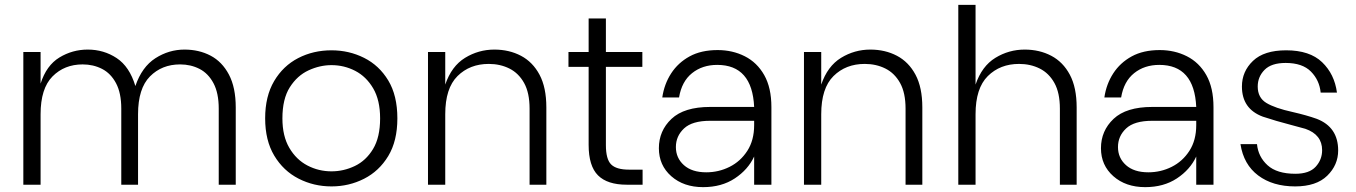

<svg xmlns="http://www.w3.org/2000/svg" viewBox="-20 -760 5578 790"><path d="M950 0H880V-313Q880 -377 858.5 -417.5Q837 -458 801 -476.5Q765 -495 721 -495Q646 -495 597 -445.5Q548 -396 548 -290V0H479V-313Q479 -377 457.5 -417.5Q436 -458 400 -476.5Q364 -495 320 -495Q245 -495 196 -445.5Q147 -396 147 -290V0H76V-546H147V-416Q171 -491 224.5 -523.5Q278 -556 341 -556Q407 -556 460 -521Q513 -486 537 -406Q564 -485 619.5 -520.5Q675 -556 739 -556Q799 -556 846.5 -531Q894 -506 922 -453Q950 -400 950 -318Z M1344 7Q1271 7 1208.5 -25Q1146 -57 1108.5 -119.5Q1071 -182 1071 -273Q1071 -364 1108 -426.5Q1145 -489 1207 -521Q1269 -553 1344 -553Q1416 -553 1478 -522Q1540 -491 1577.5 -429Q1615 -367 1615 -273Q1615 -180 1577.5 -118Q1540 -56 1478 -24.5Q1416 7 1344 7ZM1344 -55Q1394 -55 1440 -77Q1486 -99 1515 -147Q1544 -195 1544 -273Q1544 -348 1515.5 -396.5Q1487 -445 1441.5 -468.5Q1396 -492 1344 -492Q1296 -492 1249.5 -470.5Q1203 -449 1172.5 -401Q1142 -353 1142 -273Q1142 -200 1170.5 -151.5Q1199 -103 1245 -79Q1291 -55 1344 -55Z M2228 0H2159V-313Q2159 -378 2136.5 -418.5Q2114 -459 2076 -478Q2038 -497 1991 -497Q1913 -497 1862.5 -447Q1812 -397 1812 -290V0H1741V-546H1812V-412Q1838 -488 1893.5 -522Q1949 -556 2014 -556Q2075 -556 2123.5 -530.5Q2172 -505 2200 -452.5Q2228 -400 2228 -318Z M2624 0H2559Q2479 0 2440.5 -38.5Q2402 -77 2402 -164V-485H2319V-546H2402V-684H2473V-546H2623V-485H2473V-163Q2473 -105 2494.5 -83.5Q2516 -62 2568 -62H2624Z M2873 10Q2793 10 2742 -35Q2691 -80 2691 -150Q2691 -222 2743 -271Q2795 -320 2902 -320H3083Q3075 -493 2931 -493Q2870 -493 2827.5 -459Q2785 -425 2774 -359H2705Q2713 -414 2741.5 -458Q2770 -502 2817.5 -528Q2865 -554 2933 -554Q2994 -554 3044.5 -528.5Q3095 -503 3124.5 -451Q3154 -399 3154 -319V0H3083V-116Q3058 -62 3003.5 -26Q2949 10 2873 10ZM2886 -51Q2937 -51 2982 -73.5Q3027 -96 3055 -139.5Q3083 -183 3083 -245V-263H2902Q2828 -263 2794.5 -231.5Q2761 -200 2761 -155Q2761 -110 2794 -80.5Q2827 -51 2886 -51Z M3775 0H3706V-313Q3706 -378 3683.5 -418.5Q3661 -459 3623 -478Q3585 -497 3538 -497Q3460 -497 3409.5 -447Q3359 -397 3359 -290V0H3288V-546H3359V-412Q3385 -488 3440.5 -522Q3496 -556 3561 -556Q3622 -556 3670.5 -530.5Q3719 -505 3747 -452.5Q3775 -400 3775 -318Z M4410 0H4341V-313Q4341 -378 4318.5 -418.5Q4296 -459 4258 -478Q4220 -497 4173 -497Q4095 -497 4044.5 -447Q3994 -397 3994 -290V0H3923V-740H3994V-412Q4020 -488 4075.5 -522Q4131 -556 4196 -556Q4257 -556 4305.5 -530.5Q4354 -505 4382 -452.5Q4410 -400 4410 -318Z M4692 10Q4612 10 4561 -35Q4510 -80 4510 -150Q4510 -222 4562 -271Q4614 -320 4721 -320H4902Q4894 -493 4750 -493Q4689 -493 4646.5 -459Q4604 -425 4593 -359H4524Q4532 -414 4560.5 -458Q4589 -502 4636.5 -528Q4684 -554 4752 -554Q4813 -554 4863.5 -528.5Q4914 -503 4943.5 -451Q4973 -399 4973 -319V0H4902V-116Q4877 -62 4822.5 -26Q4768 10 4692 10ZM4705 -51Q4756 -51 4801 -73.5Q4846 -96 4874 -139.5Q4902 -183 4902 -245V-263H4721Q4647 -263 4613.5 -231.5Q4580 -200 4580 -155Q4580 -110 4613 -80.5Q4646 -51 4705 -51Z M5309 7Q5217 7 5157 -38Q5097 -83 5084 -167H5152Q5157 -115 5195.5 -80Q5234 -45 5310 -45Q5367 -45 5393.5 -74Q5420 -103 5420 -142Q5420 -206 5351 -230L5292 -246Q5230 -262 5176 -280Q5090 -312 5090 -404Q5090 -466 5135.5 -509.5Q5181 -553 5272 -553Q5369 -553 5420 -504Q5471 -455 5481 -379H5414Q5409 -430 5374 -465.5Q5339 -501 5270 -501Q5211 -501 5183 -472.5Q5155 -444 5155 -404Q5155 -358 5190.5 -336.5Q5226 -315 5299 -299Q5356 -286 5398 -271Q5486 -237 5486 -141Q5486 -81 5441 -37Q5396 7 5309 7Z"/></svg>

Font: Ulagadi Sans Light
Style: Regular
Weight: 300
Designer: Ninad Kale (Devanagari), Jonny Pinhorn (Latin)
Foundry: Indian Type Foundry
Version: Version 3.01;March 29, 2020;FontCreator 12.0.0.2522 64-bit; 